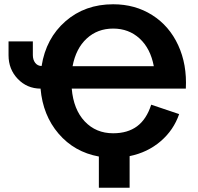

<svg xmlns="http://www.w3.org/2000/svg" viewBox="-20 -729 925 899"><path d="M442.9 149.9V3.9Q328.1 -17.1 254.4 -103Q180.7 -189 169.9 -314Q106.4 -314.5 63.2 -359.6Q20 -404.8 20 -470.2V-535.2H133.8V-471.2Q133.8 -449.2 144.8 -434.8Q155.8 -420.4 174.8 -419.9Q195.3 -549.8 286.6 -629.4Q377.9 -709 509.8 -709Q612.8 -709 692.6 -658.4Q772.5 -607.9 814.2 -517.6Q856 -427.2 850.1 -314H315.9Q324.2 -216.3 376.7 -160.6Q429.2 -105 509.8 -105Q577.6 -105 621.8 -137.7Q666 -170.4 688 -238.8L818.8 -194.8Q793 -119.6 731.9 -67.4Q670.9 -15.1 586.9 2V149.9ZM319.8 -418.9H700.2Q684.6 -502 633.8 -548.6Q583 -595.2 509.8 -595.2Q436.5 -595.2 386 -548.6Q335.4 -502 319.8 -418.9Z"/></svg>

Font: LT Superior
Style: Bold
Weight: 400
Designer: Daniel Lyons
Foundry: LyonsType
Version: Version 1.000